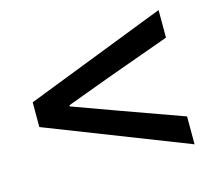

<svg xmlns="http://www.w3.org/2000/svg" viewBox="-76 -699 722 652"><g transform="rotate(-15 285.0 -373.0)"><path d="M532 -137 38 -330V-417L532 -609V-512L307 -431L156 -375V-371L307 -316L532 -235Z"/></g></svg>

Font: Noto Sans KR Thin Medium
Style: Regular
Weight: 500
Version: Version 2.004-H2;hotconv 1.0.118;makeotfexe 2.5.65603